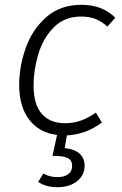

<svg xmlns="http://www.w3.org/2000/svg" viewBox="-20 -554 507 801"><path d="M120 -197Q120 -118 154.5 -79Q189 -40 251 -40Q287 -40 317.5 -51Q348 -62 380 -84L405 -43Q341 6 259 11L250 64Q291 68 312 87Q333 106 333 137Q333 177 301.5 202Q270 227 220 227Q172 227 139 205L161 170Q187 185 220 185Q247 185 264 173Q281 161 281 138Q281 115 263 105.5Q245 96 199 96L218 9Q144 0 102 -54.5Q60 -109 60 -200Q60 -276 87 -353Q114 -430 172.5 -482Q231 -534 320 -534Q407 -534 461 -480L428 -443Q405 -464 379 -474.5Q353 -485 319 -485Q249 -485 204.5 -440Q160 -395 140 -328.5Q120 -262 120 -197Z"/></svg>

Font: FiraGO Light
Style: Italic
Weight: 300
Italic angle: -8°
Designer: bBox Type GmbH
Foundry: bBox Type GmbH
Version: Version 1.001